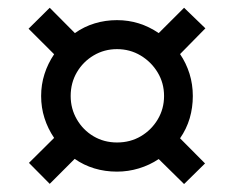

<svg xmlns="http://www.w3.org/2000/svg" viewBox="-20 -599 601 492"><path d="M85.4 -353Q85.4 -382.3 94 -409.2Q102.5 -436 118.7 -460L53.2 -525.4L107.4 -579.1L171.9 -514.2Q195.3 -530.8 222.7 -539.1Q250 -547.4 279.8 -547.4Q309.1 -547.4 335.7 -539.1Q362.3 -530.8 386.7 -514.2L451.7 -579.1L506.3 -526.4L441.4 -460.4Q457 -437.5 465.6 -410.2Q474.1 -382.8 474.1 -353Q474.1 -323.2 466.1 -295.9Q458 -268.6 441.4 -244.6L505.4 -180.2L451.7 -127.4L386.7 -191.4Q363.3 -175.8 335.9 -167.5Q308.6 -159.2 279.8 -159.2Q249 -159.2 221.7 -167.5Q194.3 -175.8 171.4 -191.9L107.4 -127.9L54.2 -181.6L118.7 -245.6Q102.5 -269.5 94 -296.4Q85.4 -323.2 85.4 -353ZM161.1 -353Q161.1 -320.3 177 -293Q192.9 -265.6 219.7 -249.8Q246.6 -233.9 279.8 -233.9Q314 -233.9 341.1 -250Q368.2 -266.1 384.3 -293.2Q400.4 -320.3 400.4 -353Q400.4 -386.2 384 -413.3Q367.7 -440.4 340.3 -456.8Q313 -473.1 279.8 -473.1Q247.1 -473.1 220 -457Q192.9 -440.9 177 -413.8Q161.1 -386.7 161.1 -353Z"/></svg>

Font: Open Sans SemiCondensed SemiBold
Style: Regular
Weight: 600
Width: 4
Designer: Monotype Design Team
Foundry: Monotype Imaging Inc.
Version: Version 3.000